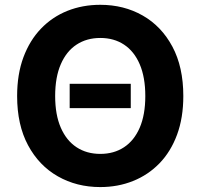

<svg xmlns="http://www.w3.org/2000/svg" viewBox="-20 -757 822 787"><path d="M516 -413.5V-313.7H265.6V-413.5ZM390.9 9.8Q294.4 9.8 217.1 -34.2Q139.8 -78.1 95 -161.6Q50.2 -245 50.2 -363.3Q50.2 -452.6 76 -522.2Q101.9 -591.7 148 -639.6Q194.1 -687.6 256.2 -712.5Q318.3 -737.3 391 -737.3Q487.8 -737.3 564.7 -693.5Q641.7 -649.7 686.6 -566Q731.4 -482.3 731.4 -363.4Q731.4 -274.2 705.7 -204.8Q680 -135.4 633.7 -87.6Q587.4 -39.9 525.4 -15.1Q463.5 9.8 390.9 9.8ZM391.2 -126.2Q447 -126.2 488.4 -153.5Q529.9 -180.8 552.7 -233.6Q575.6 -286.5 575.6 -363.3Q575.6 -440.4 552.7 -493.6Q529.9 -546.8 488.4 -574.1Q447 -601.4 391.2 -601.4Q335.4 -601.4 293.8 -574.1Q252.2 -546.8 229.2 -493.7Q206.1 -440.6 206.1 -363.4Q206.1 -286.6 229.2 -233.7Q252.2 -180.8 293.8 -153.5Q335.4 -126.2 391.2 -126.2Z"/></svg>

Font: Inter V
Style: 
Weight: 400
Designer: Rasmus Andersson
Foundry: rsms
Version: Version 4.000;git-a3f224843